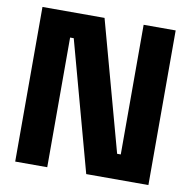

<svg xmlns="http://www.w3.org/2000/svg" viewBox="-79 -778 850 856"><g transform="rotate(10 346.5 -350.0)"><path d="M45 0H190V-587H206.5L366.5 0H648V-700H503V-113H486.5L326 -700H45Z"/></g></svg>

Font: MCL Standard Bold
Style: Regular
Weight: 700
Designer: Květoslav Bartoš
Foundry: Florian Karsten
Version: Version 1.001;Glyphs 3.2.3 (3260)